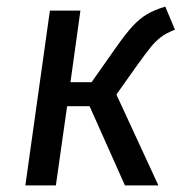

<svg xmlns="http://www.w3.org/2000/svg" viewBox="-20 -559 574 579"><path d="M478.4 -539.1 507.6 -469.4Q481.6 -459.5 465.1 -447Q448.6 -434.5 433.1 -415Q417.6 -395.6 394.7 -363.7L331 -273.9L457.6 0H356.7L250.1 -238.8H182.4L148.5 0H56.5L130.5 -527.1H222.5L192.5 -311.2H256.2L332.2 -419.2Q359.1 -457.2 379.6 -479.7Q400.1 -502.1 422.7 -515.6Q445.3 -529.2 478.4 -539.1Z"/></svg>

Font: Fira Sans Variable
Style: Italic
Weight: 397
Italic angle: -8°
Designer: Carrois Corporate & Edenspiekermann AG
Foundry: Carrois Corporate GbR & Edenspiekermann AG
Version: Version 4.202